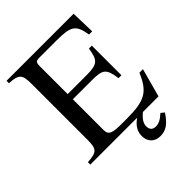

<svg xmlns="http://www.w3.org/2000/svg" viewBox="-231 -785 1073 1073"><g transform="rotate(-45 305.5 -248.5)"><path d="M382 0C344 27 328 55 328 91C328 138 359 165 402 165C448 165 477 143 513 89L493 73C464 100 443 109 422 109C400 109 384 98 384 70C384 47 397 25 428 0H551L597 -169H569C524 -63 481 -37 338 -37H302C228 -37 201 -42 201 -84V-327H352C438 -327 453 -314 465 -230H488V-464H465C453 -385 438 -368 352 -368H201V-588C201 -620 208 -624 236 -624H367C483 -624 506 -609 521 -519H546L542 -662H12V-643C87 -639 99 -624 99 -550V-114C99 -37 89 -24 12 -19V0Z"/></g></svg>

Font: XITS Math
Style: Regular
Weight: 400
Designer: MicroPress Inc., with final additions and corrections provided by Coen Hoffman, Elsevier (retired)
Version: Version 1.302